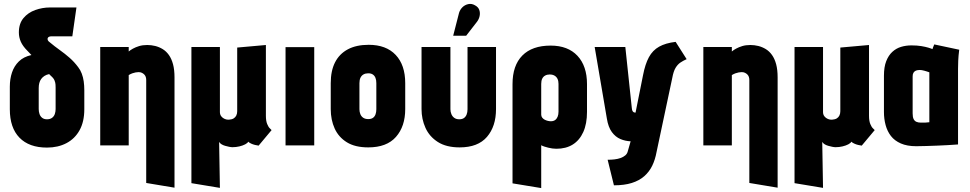

<svg xmlns="http://www.w3.org/2000/svg" viewBox="-20 -740 4937 977"><path d="M238 -555H348L369 -702H234Q196 -702 159.5 -689Q123 -676 99.5 -648Q76 -620 76 -575Q76 -550 86 -527.5Q96 -505 119 -482L140 -460Q100 -451 76 -427.5Q52 -404 41 -371Q30 -338 30 -299V-184Q30 -90 79 -39.5Q128 11 219 11Q275 11 318 -11.5Q361 -34 385 -77.5Q409 -121 409 -184V-281Q409 -305 406 -326Q403 -347 396 -365.5Q389 -384 378 -398Q358 -425 334 -446Q310 -467 284 -485.5Q258 -504 233 -525Q230 -527 227.5 -529.5Q225 -532 223.5 -535Q222 -538 222 -541Q222 -546 224.5 -549Q227 -552 231 -553.5Q235 -555 238 -555ZM263 -294V-185Q263 -172 259 -160Q255 -148 245 -140.5Q235 -133 219 -133Q204 -133 194.5 -140.5Q185 -148 181 -160Q177 -172 177 -185V-292Q177 -306 180 -317.5Q183 -329 189.5 -338Q196 -347 206 -353.5Q216 -360 230 -363L239 -354Q253 -342 257.5 -330.5Q262 -319 262.5 -309.5Q263 -300 263 -294Z M724 -333V191L868 215V-346Q868 -385 860.5 -413Q853 -441 839.5 -460Q826 -479 808 -490Q790 -501 770 -506Q750 -511 729 -511Q706 -511 688 -505.5Q670 -500 656.5 -492.5Q643 -485 635 -478V-501H490V0H635V-358Q645 -364 653.5 -367Q662 -370 670 -371.5Q678 -373 685 -373Q695 -373 702 -369.5Q709 -366 714 -361Q719 -356 721.5 -349Q724 -342 724 -333Z M1333 -151V-511L1187 -498V-174Q1187 -162 1182.5 -152.5Q1178 -143 1169 -137.5Q1160 -132 1145 -131Q1135 -130 1124 -134.5Q1113 -139 1106 -148Q1099 -157 1099 -170V-501H954V192L1099 216L1095 -18Q1099 -11 1107 -6Q1115 -1 1125.5 2Q1136 5 1146 7Q1156 9 1163 9Q1181 9 1198 5Q1215 1 1227.5 -5.5Q1240 -12 1243 -19Q1248 -14 1257.5 -9.5Q1267 -5 1277.5 -2.5Q1288 0 1296 1L1362 -78Q1361 -80 1353.5 -86.5Q1346 -93 1339.5 -109Q1333 -125 1333 -151Z M1433 0H1579V-500H1433Z M2042 -185V-317Q2042 -409 1993.5 -460.5Q1945 -512 1856 -512Q1793 -512 1750 -489Q1707 -466 1685 -423Q1663 -380 1663 -317V-185Q1663 -130 1683 -86Q1703 -42 1745 -16Q1787 10 1854 10Q1948 10 1995 -43.5Q2042 -97 2042 -185ZM1895 -317V-184Q1895 -170 1891 -158.5Q1887 -147 1878 -140.5Q1869 -134 1854 -134Q1838 -134 1828 -141Q1818 -148 1813.5 -159.5Q1809 -171 1809 -184V-317Q1809 -334 1814.5 -345Q1820 -356 1830 -361.5Q1840 -367 1854 -367Q1868 -367 1877 -361Q1886 -355 1890.5 -344Q1895 -333 1895 -317Z M2504 -185V-501H2359V-184Q2359 -169 2354.5 -157.5Q2350 -146 2341 -139.5Q2332 -133 2317 -133Q2302 -133 2292 -140Q2282 -147 2277 -159Q2272 -171 2272 -184V-501H2125V-185Q2125 -134 2145 -89.5Q2165 -45 2208 -17.5Q2251 10 2319 10Q2412 10 2458 -43.5Q2504 -97 2504 -185ZM2407 -629Q2417 -642 2420.5 -658Q2424 -674 2419 -689Q2414 -704 2397 -713Q2380 -723 2362.5 -719Q2345 -715 2333 -703Q2321 -691 2316 -675L2286 -558H2352Z M2967 -171V-312Q2967 -404 2918.5 -456Q2870 -508 2782 -508Q2688 -508 2638 -457.5Q2588 -407 2588 -312V193L2734 217V-1Q2741 3 2750.5 6Q2760 9 2770 11.5Q2780 14 2790.5 15.5Q2801 17 2811 17Q2860 17 2894.5 -4.5Q2929 -26 2948 -68Q2967 -110 2967 -171ZM2822 -313V-172Q2822 -157 2817.5 -146Q2813 -135 2804.5 -129Q2796 -123 2783 -123Q2776 -123 2767.5 -125Q2759 -127 2751.5 -131Q2744 -135 2739 -141.5Q2734 -148 2734 -157V-313Q2734 -329 2739 -339.5Q2744 -350 2754 -355.5Q2764 -361 2777 -361Q2792 -361 2802 -355Q2812 -349 2817 -338.5Q2822 -328 2822 -313Z M3474 -439 3418 -527Q3367 -521 3334 -502.5Q3301 -484 3282 -449Q3263 -414 3252 -357L3214 -167Q3214 -167 3211.5 -167Q3209 -167 3205.5 -168.5Q3202 -170 3199 -174.5Q3196 -179 3195 -190L3162 -501H3006L3068 -137Q3075 -93 3093.5 -68Q3112 -43 3137 -32.5Q3162 -22 3189 -21L3175 28Q3172 42 3162 50.5Q3152 59 3138 64Q3124 69 3107 71Q3090 73 3072 73L3104 203Q3157 203 3195 191Q3233 179 3258.5 156.5Q3284 134 3299 103Q3314 72 3321 33L3401 -344Q3407 -377 3417.5 -394.5Q3428 -412 3442 -421.5Q3456 -431 3474 -439Z M3793 -333V191L3937 215V-346Q3937 -385 3929.5 -413Q3922 -441 3908.5 -460Q3895 -479 3877 -490Q3859 -501 3839 -506Q3819 -511 3798 -511Q3775 -511 3757 -505.5Q3739 -500 3725.5 -492.5Q3712 -485 3704 -478V-501H3559V0H3704V-358Q3714 -364 3722.5 -367Q3731 -370 3739 -371.5Q3747 -373 3754 -373Q3764 -373 3771 -369.5Q3778 -366 3783 -361Q3788 -356 3790.5 -349Q3793 -342 3793 -333Z M4402 -151V-511L4256 -498V-174Q4256 -162 4251.5 -152.5Q4247 -143 4238 -137.5Q4229 -132 4214 -131Q4204 -130 4193 -134.5Q4182 -139 4175 -148Q4168 -157 4168 -170V-501H4023V192L4168 216L4164 -18Q4168 -11 4176 -6Q4184 -1 4194.5 2Q4205 5 4215 7Q4225 9 4232 9Q4250 9 4267 5Q4284 1 4296.5 -5.5Q4309 -12 4312 -19Q4317 -14 4326.5 -9.5Q4336 -5 4346.5 -2.5Q4357 0 4365 1L4431 -78Q4430 -80 4422.5 -86.5Q4415 -93 4408.5 -109Q4402 -125 4402 -151Z M4861 -487 4734 -514Q4730 -506 4727.5 -498Q4725 -490 4725 -490Q4719 -493 4704 -497.5Q4689 -502 4667.5 -505.5Q4646 -509 4618 -509Q4590 -509 4565 -501.5Q4540 -494 4520.5 -476Q4501 -458 4489.5 -428.5Q4478 -399 4478 -355V-170Q4478 -135 4486.5 -103.5Q4495 -72 4513.5 -48Q4532 -24 4564 -10Q4596 4 4642 4Q4665 4 4693 3Q4721 2 4750 1Q4779 0 4802.5 -1.5Q4826 -3 4840.5 -4Q4855 -5 4855 -5V-390Q4855 -407 4856 -431.5Q4857 -456 4861 -487ZM4624 -163V-351Q4624 -363 4628 -369.5Q4632 -376 4637.5 -379Q4643 -382 4649.5 -383Q4656 -384 4660 -384Q4665 -384 4671 -383Q4677 -382 4684 -380Q4691 -378 4697.5 -376Q4704 -374 4709 -372V-118Q4703 -118 4697.5 -117Q4692 -116 4687 -116Q4682 -116 4676.5 -116Q4671 -116 4666 -116Q4653 -116 4643.5 -120Q4634 -124 4629 -134Q4624 -144 4624 -163Z"/></svg>

Font: Advent Pro ExtraBold
Style: Regular
Weight: 800
Designer: VivaRado, Andreas Kalpakidis
Foundry: VivaRado, Andreas Kalpakidis
Version: Version 3.000